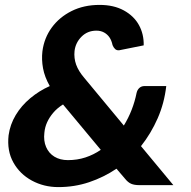

<svg xmlns="http://www.w3.org/2000/svg" viewBox="-20 -755 778 783"><path d="M218 8Q159 8 110 -18.5Q61 -45 34.5 -92.5Q8 -140 15 -203Q21 -247 44 -285.5Q67 -324 103.5 -354.5Q140 -385 183 -404Q162 -441 155.5 -476.5Q149 -512 153 -546Q160 -600 191 -642.5Q222 -685 272 -710Q322 -735 386 -735Q444 -735 485 -712.5Q526 -690 546.5 -653Q567 -616 566 -570L466 -550Q456 -549 449.5 -555Q443 -561 439 -571Q435 -590 426.5 -602.5Q418 -615 404.5 -622.5Q391 -630 373 -630Q337 -630 312.5 -605.5Q288 -581 284 -547Q281 -518 290.5 -491.5Q300 -465 324 -437L485 -243Q504 -274 517 -307.5Q530 -341 537 -376Q540 -389 548.5 -396.5Q557 -404 569 -404H658Q650 -334 623 -272.5Q596 -211 555 -159L687 0H548Q528 0 515 -5.5Q502 -11 490 -26L455 -67Q403 -32 343.5 -12Q284 8 218 8ZM257 -102Q295 -102 328.5 -113Q362 -124 391 -144L237 -329Q213 -314 197 -295Q181 -276 172 -256Q163 -236 161 -214Q157 -181 168 -155.5Q179 -130 202 -116Q225 -102 257 -102Z"/></svg>

Font: Aleo ExtraBold
Style: Italic
Weight: 800
Italic angle: -7°
Designer: Alessio Laiso
Foundry: Alessio Laiso
Version: Version 2.001;gftools[0.9.29]